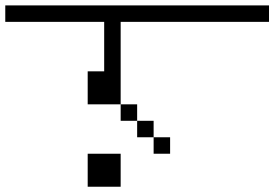

<svg xmlns="http://www.w3.org/2000/svg" viewBox="-20 -708 1040 728"><path d="M625 -125V-187.5H562.5V-125ZM1000 -625V-687.5H0V-625H375V-437.5H312.5Q312.5 -437.5 312.5 -312.5H437.5V-250H500V-187.5H562.5V-250H500V-312.5H437.5V-625ZM312.5 -125Q312.5 -125 312.5 0H437.5Q437.5 0 437.5 -125Z"/></svg>

Font: BFUnifontExMono
Style: Regular
Weight: 500
Version: Version 15.0.06